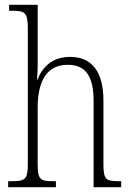

<svg xmlns="http://www.w3.org/2000/svg" viewBox="-20 -780 549 800"><path d="M14 0H213V-25H206C147 -25 137 -30 137 -98V-331C137 -451 181 -510 262 -510C341 -510 370 -457 370 -359V0H485V-25H476C420 -25 411 -32 411 -98V-360C411 -485 360 -543 272 -543C195 -543 155 -497 136 -448H134C135 -462 137 -482 137 -500V-760H18V-735H34C83 -735 96 -728 96 -661V-99C96 -31 85 -25 26 -25H14Z"/></svg>

Font: Noto Serif Hebrew Condensed ExtraLight
Style: Regular
Weight: 200
Width: 3
Designer: Monotype Design Team
Foundry: Monotype Imaging Inc.
Version: Version 2.004